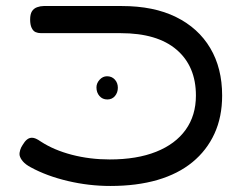

<svg xmlns="http://www.w3.org/2000/svg" viewBox="-20 -602 804 637"><path d="M346 15Q275 15 205 -1.5Q135 -18 82 -47Q65 -56 56 -66.5Q47 -77 45 -87Q44 -95 47 -104.5Q50 -114 55 -121Q62 -133 69.5 -139Q77 -145 86 -145Q92 -145 99 -142Q106 -139 116 -132Q159 -104 218.5 -88.5Q278 -73 344 -73Q434 -73 498 -98.5Q562 -124 596 -171.5Q630 -219 630 -285Q630 -382 566 -437Q502 -492 380 -492H116Q106 -492 98 -495.5Q90 -499 85 -509.5Q80 -520 80 -537Q80 -555 86 -564.5Q92 -574 103 -578Q114 -582 125 -582H384Q490 -582 564 -545.5Q638 -509 677.5 -442.5Q717 -376 717 -285Q717 -214 691.5 -158.5Q666 -103 618.5 -64Q571 -25 502.5 -5Q434 15 346 15ZM336 -272Q320 -272 310 -283.5Q300 -295 300 -312Q300 -326 310.5 -337.5Q321 -349 335 -349Q351 -349 361 -338Q371 -327 371 -311Q371 -295 361.5 -283.5Q352 -272 336 -272Z"/></svg>

Font: Fredoka Expanded
Style: Regular
Weight: 400
Width: 7
Designer: Ben Nathan
Foundry: Milena B. Brandão, Ben Nathan
Version: Version 2.001